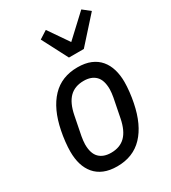

<svg xmlns="http://www.w3.org/2000/svg" viewBox="-192 -874 875 984"><g transform="rotate(-30 246.0 -382.5)"><path d="M208 12Q163 12 130.5 -1.5Q98 -15 77 -40Q56 -65 46 -98.5Q36 -132 36 -173Q36 -199 39.5 -231Q43 -263 49 -292Q72 -407 130.5 -468.5Q189 -530 283 -530Q328 -530 360.5 -516.5Q393 -503 414 -478Q435 -453 445 -419Q455 -385 455 -345Q455 -319 451.5 -287Q448 -255 442 -226Q419 -111 360.5 -49.5Q302 12 208 12ZM215 -64Q268 -64 299.5 -95.5Q331 -127 344 -193L366 -304Q368 -316 369.5 -328Q371 -340 371 -350Q371 -404 346 -429Q321 -454 276 -454Q223 -454 191.5 -422.5Q160 -391 147 -325L125 -214Q123 -202 121.5 -190Q120 -178 120 -168Q120 -114 145 -89Q170 -64 215 -64ZM271 -595 192 -747 239 -777 321 -658 449 -777 492 -743 359 -595Z"/></g></svg>

Font: IBM Plex Sans Cond Text
Style: Italic
Weight: 450
Width: 3
Italic angle: -11°
Designer: Mike Abbink, Paul van der Laan, Pieter van Rosmalen
Foundry: Bold Monday
Version: Version 1.3